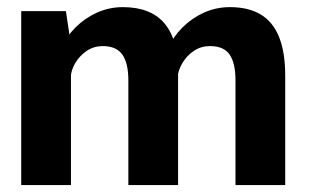

<svg xmlns="http://www.w3.org/2000/svg" viewBox="-20 -532 890 552"><path d="M657 0V-301Q657 -350.5 640.2 -375Q623.5 -399.5 583.5 -399.5Q558 -399.5 537.5 -385.8Q517 -372 504.5 -351Q492 -330 490.5 -309L446.5 -322Q447 -358 462.2 -392Q477.5 -426 504.5 -453Q531.5 -480 566.5 -495.8Q601.5 -511.5 641 -511.5Q694.5 -511.5 729.8 -490.2Q765 -469 782.5 -425.2Q800 -381.5 800 -314V0ZM41 0V-500H169.5L184 -402.5V0ZM349 0V-301Q349 -350.5 331.8 -375Q314.5 -399.5 275.5 -399.5Q250 -399.5 229.5 -385.8Q209 -372 196.5 -351Q184 -330 183.5 -309L139.5 -322Q139.5 -358 154.8 -392Q170 -426 197 -453Q224 -480 259 -495.8Q294 -511.5 333 -511.5Q413 -511.5 452.5 -465.2Q492 -419 492 -326.5V0Z"/></svg>

Font: Trispace Thin SemiBold
Style: Regular
Weight: 600
Version: Version 1.210